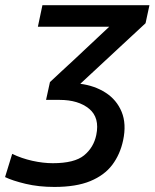

<svg xmlns="http://www.w3.org/2000/svg" viewBox="-90 -517 596 740"><path d="M119.5 203.5Q59 203.5 8.8 191.5Q-41.5 179.5 -70.5 165.5L-43 76Q-7 93.5 34.8 102.8Q76.5 112 113.5 112Q197 112 234 81.8Q271 51.5 281 3.5Q295 -63.5 253.5 -97.8Q212 -132 139.5 -132H87.5L102.5 -200.5Q125.5 -222 148.2 -243.2Q171 -264.5 194 -285.5L331 -414H56L73.5 -497H486L471 -427.5Q427.5 -387 384.2 -347Q341 -307 297 -266L219.5 -194Q274.5 -187 317 -159.8Q359.5 -132.5 378.8 -86Q398 -39.5 384.5 24Q373 78 342.8 118.2Q312.5 158.5 258 181Q203.5 203.5 119.5 203.5Z"/></svg>

Font: Commissioner Medium
Style: Italic
Weight: 500
Italic angle: -12°
Designer: Kostas Bartsokas
Foundry: Kostas Bartsokas
Version: Version 1.000; ttfautohint (v1.8.3)